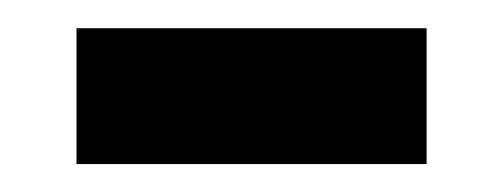

<svg xmlns="http://www.w3.org/2000/svg" viewBox="-20 -312 357 136"><path d="M34.2 -195.8V-292H282.2V-195.8Z"/></svg>

Font: Grenze
Style: Bold
Weight: 700
Designer: Renata Polastri
Foundry: Omnibus-Type
Version: Version 1.002;PS 001.002;hotconv 1.0.88;makeotf.lib2.5.64775